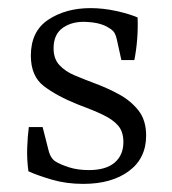

<svg xmlns="http://www.w3.org/2000/svg" viewBox="-20 -443 423 473"><path d="M50 -21Q46 -51 47 -79Q48 -107 51 -130H85L99 -75Q104 -53 117 -45Q128 -38 149.5 -31Q171 -24 199 -24Q241 -24 262.5 -42.5Q284 -61 284 -93Q284 -118 271.5 -133Q259 -148 234 -160Q209 -172 171 -186Q121 -206 88.5 -230.5Q56 -255 56 -306Q56 -366 99 -394.5Q142 -423 203 -423Q234 -423 266 -416Q298 -409 319 -400Q320 -373 318 -347Q316 -321 311 -295H279L268 -345Q266 -355 262 -362Q258 -369 247 -375Q240 -380 226.5 -384Q213 -388 193 -389Q159 -391 135.5 -375Q112 -359 112 -324Q112 -298 126.5 -282.5Q141 -267 163.5 -257.5Q186 -248 210 -239Q243 -227 272.5 -211Q302 -195 321 -171Q340 -147 340 -109Q340 -53 297.5 -21.5Q255 10 185 10Q143 10 107.5 -0.5Q72 -11 50 -21Z"/></svg>

Font: Rasa Light
Style: Regular
Weight: 300
Designer: Anna Giedrys (Yrsa+Rasa design), David Brezina (Yrsa art-direction, Rasa art-direction, design)
Foundry: Rosetta Type Foundry
Version: Version 2.004